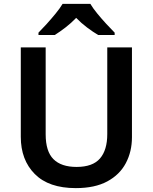

<svg xmlns="http://www.w3.org/2000/svg" viewBox="-20 -958 787 988"><path d="M659 -252Q659 -178 627.5 -118.5Q596 -59 532 -24.5Q468 10 370 10Q231 10 159 -62.5Q87 -135 87 -254V-714H215V-267Q215 -179 255 -139Q295 -99 374 -99Q457 -99 494.5 -142.5Q532 -186 532 -268V-714H659ZM445 -938Q458 -916 480.5 -888.5Q503 -861 527 -835Q551 -809 570 -790V-778H485Q458 -794 428 -816.5Q398 -839 372 -866Q346 -839 317.5 -817Q289 -795 262 -778H178V-790Q197 -809 220.5 -835Q244 -861 266.5 -888.5Q289 -916 302 -938Z"/></svg>

Font: Noto Sans Hanifi Rohingya SemiBold
Style: Regular
Weight: 600
Version: Version 2.101